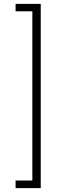

<svg xmlns="http://www.w3.org/2000/svg" viewBox="-20 -831 305 985"><path d="M189 134H60V95H146V-773H60V-811H189Z"/></svg>

Font: DM Sans 24pt ExtraLight
Style: Regular
Weight: 250
Designer: Colophon Foundry, Jonny Pinhorn
Foundry: Colophon Foundry
Version: Version 4.004;gftools[0.9.30]